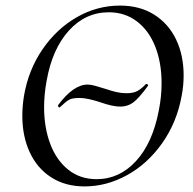

<svg xmlns="http://www.w3.org/2000/svg" viewBox="-20 -656 692 688"><path d="M193 -271Q191 -271 189 -274Q187 -277 188 -279Q243 -353 294 -353Q305 -353 321 -348.5Q337 -344 353 -339Q380 -330 397.5 -326Q415 -322 433 -322Q458 -322 472.5 -330Q487 -338 503 -355H505Q508 -355 510 -352.5Q512 -350 510 -348Q477 -303 457 -288.5Q437 -274 411 -274Q384 -274 341 -289Q293 -305 265 -305Q239 -305 227.5 -298.5Q216 -292 195 -272Q195 -271 193 -271ZM60 -241Q60 -276 66 -313Q82 -406 132.5 -479.5Q183 -553 255.5 -594.5Q328 -636 410 -636Q481 -636 532.5 -603.5Q584 -571 611 -514.5Q638 -458 638 -386Q638 -348 631 -313Q614 -218 561.5 -143.5Q509 -69 435.5 -28.5Q362 12 283 12Q214 12 163.5 -20.5Q113 -53 86.5 -110.5Q60 -168 60 -241ZM549 -260Q559 -309 559 -358Q559 -431 536.5 -488.5Q514 -546 471 -579Q428 -612 370 -612Q286 -612 226.5 -546Q167 -480 147 -366Q138 -318 138 -272Q138 -199 160 -140.5Q182 -82 224.5 -48Q267 -14 326 -14Q408 -14 467.5 -79Q527 -144 549 -260Z"/></svg>

Font: Cormorant Garamond Medium
Style: Italic
Weight: 500
Italic angle: -10°
Designer: Christian Thalmann (Catharsis Fonts)
Foundry: Catharsis Fonts
Version: Version 4.000